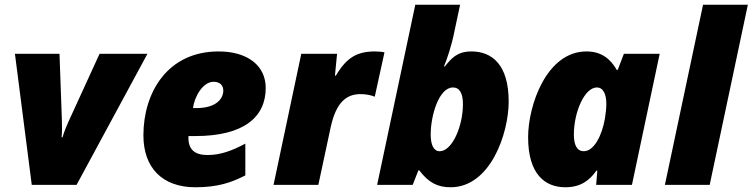

<svg xmlns="http://www.w3.org/2000/svg" viewBox="-20 -780 3175 810"><path d="M114 0H303L602 -553H400L269 -267C261 -250 249 -220 244 -201H240C242 -222 242 -249 241 -275L231 -553H43Z M804 10C900 10 956 -10 1015 -40V-174C958 -144 911 -126 855 -126C802 -126 775 -149 775 -198V-206H804C1010 -206 1101 -287 1101 -409C1101 -502 1026 -563 902 -563C687 -563 585 -390 585 -209C585 -73 664 10 804 10ZM808 -324H794C801 -375 837 -435 881 -435C909 -435 922 -419 922 -398C922 -364 893 -324 808 -324Z M1134 0H1323L1375 -243C1398 -349 1442 -383 1501 -383C1525 -383 1547 -378 1561 -372L1602 -559C1596 -561 1577 -563 1563 -563C1488 -563 1443 -539 1397 -461H1393L1402 -553H1251Z M1881 10C2049 10 2126 -217 2126 -352C2126 -509 2054 -563 1969 -563C1907 -563 1883 -532 1857 -500H1853C1865 -528 1885 -586 1897 -647L1921 -760H1732L1571 0H1721L1745 -61H1749C1788 -10 1825 10 1881 10ZM1835 -142C1809 -142 1797 -170 1797 -212C1797 -294 1832 -411 1891 -411C1919 -411 1933 -386 1933 -341C1933 -246 1887 -142 1835 -142Z M2365 10C2430 10 2467 -19 2496 -60H2500L2495 0H2646L2763 -553H2612L2586 -485H2582C2555 -532 2517 -563 2454 -563C2286 -563 2208 -336 2208 -201C2208 -44 2280 10 2365 10ZM2443 -142C2415 -142 2401 -167 2401 -212C2401 -307 2446 -411 2498 -411C2525 -411 2538 -383 2538 -341C2538 -321 2535 -300 2532 -280C2520 -209 2486 -142 2443 -142Z M2785 0H2974L3135 -760H2946Z"/></svg>

Font: Noto Sans Black
Style: Italic
Weight: 900
Italic angle: -12°
Designer: Monotype Design Team
Foundry: Monotype Imaging Inc.
Version: Version 2.013